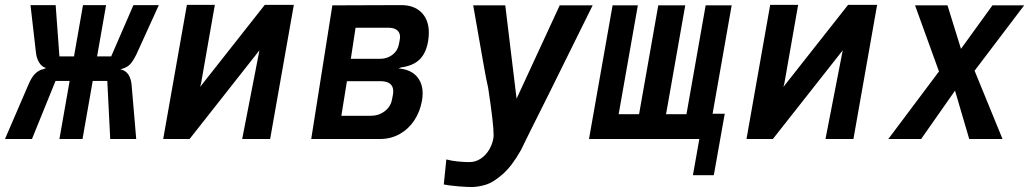

<svg xmlns="http://www.w3.org/2000/svg" viewBox="-40 -572 4260 790"><path d="M140 -288 149.5 -292Q132 -297 121 -314.8Q110 -332.5 107.5 -359L85.5 -551H189L204.5 -340H264.5L301.5 -551H396.5L359.5 -340H417.5L509 -551H613.5L522.5 -351Q508.5 -322 496.5 -308.8Q484.5 -295.5 464.5 -289.5L455 -286.5Q476.5 -283 488.5 -264.8Q500.5 -246.5 502 -216.5L520.5 0H413.5L401.5 -239H341.5L299.5 0H204.5L246.5 -239H188.5L91.5 0H-19.5L77.5 -225Q90 -254.5 105 -269.2Q120 -284 140 -288Z M729 -552H844L787.5 -230L783.5 -214.5L1049.5 -552H1169L1071.5 0H956.5L1027.5 -365L740 0H631.5Z M1327.5 -550 1609 -551Q1663 -551.5 1693.8 -521Q1724.5 -490.5 1724.5 -437.5Q1724.5 -420.5 1721.5 -402.5Q1713 -353 1686.2 -327Q1659.5 -301 1609.5 -294.5L1600 -290.5Q1649 -286 1674 -258.5Q1699 -231 1699 -187.5Q1699 -172.5 1696 -156.5Q1688 -112 1664.5 -76.5Q1641 -41 1604.5 -20.5Q1568 0 1522.5 0H1240.5ZM1573 -163 1576.5 -181Q1578 -189.5 1578 -196.5Q1578 -238 1524.5 -238H1387.5L1364.5 -95.5H1484Q1518 -95.5 1542.8 -114.2Q1567.5 -133 1573 -163ZM1601 -388.5 1604.5 -406.5Q1606 -414 1606 -420Q1606 -438.5 1593.5 -448.2Q1581 -458 1556.5 -458H1423L1403.5 -330H1524Q1552.5 -330 1574.2 -346.2Q1596 -362.5 1601 -388.5Z M1890.5 95Q1917 95 1938.5 80.5Q1960 66 1973.5 42.5Q1987 19 1990.5 -6.5Q1991 -9.5 1991 -17.5Q1991 -63.5 1968.5 -211Q1961.5 -239.5 1949.8 -306.5Q1938 -373.5 1926.5 -439L1907 -550H2039L2085.5 -166L2263 -550H2398.5Q2380 -511.5 2220.5 -190Q2119.5 11.5 2103.5 45.5Q2066.5 111.5 2028 145Q1989.5 178.5 1960.5 187.5Q1931.5 196.5 1904 197.5Q1886.5 198 1847 194.8Q1807.5 191.5 1786 187L1796.5 84Q1818.5 90 1845 92.5Q1871.5 95 1890.5 95Z M2837.5 0H2383.5L2480.5 -550H2584.5L2505.5 -102H2589.5L2668.5 -550H2779.5L2700.5 -102H2784.5L2863.5 -550H2970.5L2892 -104H2942L2897 149H2811Z M3129 -552H3244L3187.5 -230L3183.5 -214.5L3449.5 -552H3569L3471.5 0H3356.5L3427.5 -365L3140 0H3031.5Z M3823.5 -278 3725 -550H3858.5L3914 -371L4043.5 -550H4174L3970 -281L4085 0H3948L3889.5 -199L3750 0H3615Z"/></svg>

Font: JuliaMono
Style: Bold Italic
Weight: 700
Italic angle: -9°
Monospace: yes
Designer: cormullion
Foundry: corm
Version: Version 0.057; ttfautohint (v1.8.4)